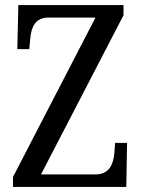

<svg xmlns="http://www.w3.org/2000/svg" viewBox="-20 -734 556 754"><path d="M31 0H476L479 -173H432L429 -131C424 -86 408 -49 354 -49H141L465 -674V-714H52L48 -541H95L99 -584C103 -627 118 -665 170 -665H355L31 -39Z"/></svg>

Font: Noto Serif Devanagari Condensed
Style: Regular
Weight: 400
Width: 3
Designer: Universal Thirst, Indian Type Foundry and the Monotype Design Team
Foundry: Monotype Imaging Inc.
Version: Version 2.004